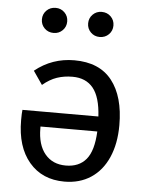

<svg xmlns="http://www.w3.org/2000/svg" viewBox="-55 -812 662 869"><g transform="rotate(5 276.5 -378.0)"><path d="M496 -264Q496 -180 468.5 -117.5Q441 -55 390 -21.5Q339 12 270 12Q169 12 110 -57.5Q51 -127 51 -248Q51 -281 53 -295H398Q393 -383 360 -423.5Q327 -464 266 -464Q228 -464 195.5 -453Q163 -442 131 -415L89 -476Q167 -539 268 -539Q382 -539 439 -466.5Q496 -394 496 -264ZM399 -227H141V-219Q141 -144 175.5 -102.5Q210 -61 270 -61Q330 -61 362.5 -100Q395 -139 399 -227ZM220 -711Q220 -687 203.5 -670.5Q187 -654 163 -654Q138 -654 121.5 -670.5Q105 -687 105 -711Q105 -735 121.5 -751.5Q138 -768 163 -768Q187 -768 203.5 -751.5Q220 -735 220 -711ZM430 -711Q430 -687 413.5 -670.5Q397 -654 372 -654Q348 -654 331.5 -670.5Q315 -687 315 -711Q315 -735 331.5 -751.5Q348 -768 372 -768Q397 -768 413.5 -751.5Q430 -735 430 -711Z"/></g></svg>

Font: FiraGO
Style: Regular
Weight: 400
Designer: bBox Type
Foundry: bBox Type GmbH
Version: Version 1.001;April 20, 2020;FontCreator 12.0.0.2555 64-bit